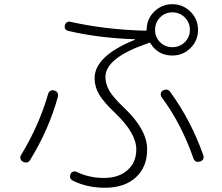

<svg xmlns="http://www.w3.org/2000/svg" viewBox="-20 -842 1040 899"><path d="M845.2 -760.3Q821.3 -784.2 787.1 -784.2Q752.9 -784.2 729.5 -760.3Q706.1 -736.3 706.1 -702.1Q706.1 -668 729.5 -644.5Q752.9 -621.1 787.1 -621.1Q821.3 -621.1 845.2 -644.5Q869.1 -668 869.1 -702.1Q869.1 -736.3 845.2 -760.3ZM299.8 -697.3Q280.3 -702.1 283.2 -722.7Q285.2 -731.4 292.5 -736.8Q299.8 -742.2 308.6 -740.2Q472.7 -703.1 660.2 -698.2Q667 -698.2 667 -706.1Q668 -754.9 703.1 -788.6Q738.3 -822.3 787.1 -822.3Q836.9 -822.3 872.1 -787.1Q907.2 -752 907.2 -702.1Q907.2 -652.3 872.1 -617.2Q836.9 -582 787.1 -582Q720.7 -582 685.5 -637.7Q682.6 -644.5 674.8 -640.6L670.9 -638.7Q473.6 -571.3 473.6 -481.4Q473.6 -449.2 491.7 -417.5Q509.8 -385.7 563.5 -335Q669.9 -233.4 668.9 -141.6Q668.9 -59.6 615.7 -11.2Q562.5 37.1 471.7 37.1Q388.7 37.1 323.2 4.9Q301.8 -4.9 310.5 -27.3Q313.5 -35.2 322.3 -38.1Q331.1 -41 338.9 -37.1Q397.5 -8.8 466.8 -8.8Q536.1 -8.8 577.1 -45.4Q618.2 -82 618.2 -142.6Q618.2 -217.8 520.5 -311.5Q465.8 -363.3 444.3 -399.4Q422.9 -435.5 422.9 -475.6Q422.9 -579.1 610.4 -655.3Q612.3 -655.3 612.3 -657.2Q612.3 -658.2 610.4 -658.2Q440.4 -664.1 299.8 -697.3ZM742.2 -418Q763.7 -429.7 777.3 -411.1Q873 -280.3 931.6 -116.2Q938.5 -92.8 917 -85.9Q892.6 -79.1 885.7 -100.6Q828.1 -264.6 736.3 -387.7Q731.4 -394.5 732.9 -404.3Q734.4 -414.1 742.2 -418ZM205.1 -401.4Q211.9 -423.8 234.4 -418Q244.1 -416 249 -407.7Q253.9 -399.4 251 -388.7Q209 -236.3 122.1 -94.7Q110.4 -73.2 86.9 -85Q79.1 -88.9 76.2 -98.1Q73.2 -107.4 78.1 -115.2Q163.1 -254.9 205.1 -401.4Z"/></svg>

Font: Rounded-X Mgen+ 2m light
Style: Regular
Weight: 200
Designer: [Source Han Sans]
Ryoko NISHIZUKA  (kana & ideographs); Paul D. Hunt (Latin, Greek & Cyrillic); Wenlong ZHANG  (bopomofo
Version: Version 1.059.20150602